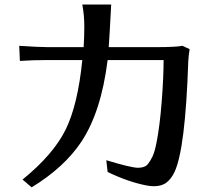

<svg xmlns="http://www.w3.org/2000/svg" viewBox="-20 -801 966 844"><path d="M64.5 -599.6Q151.4 -593.8 190.4 -593.8H347.7Q350.6 -637.7 350.6 -685.5Q350.6 -733.4 341.8 -781.2H468.8Q460.9 -632.8 458 -593.8H669.9Q752 -593.8 782.2 -599.6L813.5 -585Q811.5 -572.3 809.6 -556.6L807.6 -532.2Q794.9 -146.5 747.1 -44.9Q733.4 -15.6 712.4 1Q691.4 17.6 656.2 17.6Q643.6 17.6 626 14.6Q546.9 0 453.1 -44.9L447.3 -96.7Q556.6 -63.5 586.9 -63.5Q617.2 -63.5 629.9 -79.6Q642.6 -95.7 651.4 -115.2Q660.2 -134.8 668 -173.8Q682.6 -248 690.9 -355.5Q699.2 -462.9 699.2 -537.1H453.1Q424.8 -308.6 336.9 -176.8Q261.7 -64.5 119.1 22.5L79.1 -11.7Q214.8 -122.1 268.6 -231.4Q322.3 -340.8 341.8 -537.1H193.4Q125 -537.1 67.4 -533.2Z"/></svg>

Font: GenEi LateMin P v2
Style: Medium
Weight: 500
Designer: o_tamon (Modified)
Foundry: o_tamon / Adobe Systems Incorporated / FONT 910 / Philipp H. Poll
Version: Version 2.1;Original Version 1.004